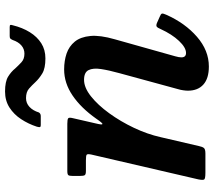

<svg xmlns="http://www.w3.org/2000/svg" viewBox="-62 -732 808 723"><g transform="rotate(-90 341.5 -370.0)"><path d="M483.5 -602.5Q516 -602.5 540.5 -618Q565 -633.5 582.2 -661.2Q599.5 -689 608.5 -726Q610.5 -732 609.5 -734.5Q608.5 -737 601.5 -737H567.5Q560.5 -737 558 -734.2Q555.5 -731.5 553 -726Q545.5 -704 532.2 -692.8Q519 -681.5 501.5 -681.5Q481 -681.5 468.8 -693Q456.5 -704.5 445.5 -716.5Q433.5 -731.5 414.8 -743Q396 -754.5 359 -754.5Q324.5 -754.5 298.5 -737.8Q272.5 -721 254.8 -694Q237 -667 226.5 -635Q224.5 -627.5 224.8 -623.8Q225 -620 233.5 -620H266.5Q275.5 -620 280 -627Q287 -649.5 301 -662.5Q315 -675.5 334 -675.5Q357 -675.5 369.8 -664.2Q382.5 -653 394 -640.5Q407.5 -626 427 -614.2Q446.5 -602.5 483.5 -602.5ZM59.5 -520Q47 -520 44 -516.2Q41 -512.5 41 -500V-472.5Q41 -459 43.8 -454.5Q46.5 -450 60 -450H99.5Q117.5 -450 121 -447Q124.5 -444 121.5 -429.5L28 -26.5Q24.5 -9 27.8 -4.5Q31 0 53.5 0H125.5Q142 0 146.5 -6Q151 -12 153.5 -24.5L187 -168.5Q198 -218 222 -268.8Q246 -319.5 277 -362.2Q308 -405 340.8 -431Q373.5 -457 403 -457Q431 -457 439.5 -440Q448 -423 443.5 -393.2Q439 -363.5 428 -324L367.5 -102Q365 -94 363.5 -83.5Q362 -73 362 -66Q362 -28.5 385 -7.8Q408 13 453 13Q513.5 13 565 -31.8Q616.5 -76.5 648 -147.5Q653.5 -159.5 652.2 -163.8Q651 -168 640.5 -172L617 -182.5Q607 -186.5 602.8 -183Q598.5 -179.5 594 -168.5Q574.5 -126 549.5 -99.5Q524.5 -73 504 -73Q487.5 -73 487.5 -90.5Q487.5 -99.5 491.5 -113.5L555.5 -341Q571.5 -396.5 568 -433.2Q564.5 -470 546.8 -491.8Q529 -513.5 501.8 -522.8Q474.5 -532 442 -532Q390.5 -532 343.8 -500.2Q297 -468.5 256.5 -411Q239.5 -386 236.2 -387.8Q233 -389.5 238.5 -412L258.5 -499Q262 -513 258.2 -516.5Q254.5 -520 237.5 -520Z"/></g></svg>

Font: Besley SemiBold
Style: Italic
Weight: 600
Italic angle: -13°
Designer: Owen Earl
Foundry: indestructible type*
Version: Version 2.001